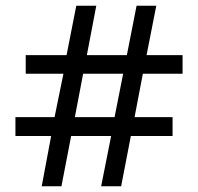

<svg xmlns="http://www.w3.org/2000/svg" viewBox="-20 -652 693 672"><path d="M126 0 159 -176H34V-242H171L202 -394H70V-459H213L247 -632H317L284 -459H424L458 -632H527L493 -459H619V-394H480L451 -242H584V-176H438L404 0H334L369 -176H229L195 0ZM242 -242H381L411 -394H271Z"/></svg>

Font: Noto Sans Gujarati
Style: Regular
Weight: 400
Designer: Jelle Bosma - Monotype Design Team, Universal Thirst
Foundry: Monotype Imaging Inc.
Version: Version 2.102